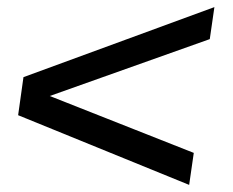

<svg xmlns="http://www.w3.org/2000/svg" viewBox="-20 -524 655 540"><path d="M583 -504 46 -307 31 -200 512 -4 525 -94 120 -254 570 -414Z"/></svg>

Font: Chivo
Style: Italic
Weight: 400
Italic angle: -8°
Designer: Hector Gatti
Foundry: Omnibus-Type
Version: Version 1.003;PS 001.003;hotconv 1.0.70;makeotf.lib2.5.58329